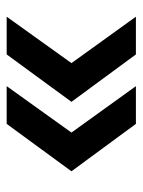

<svg xmlns="http://www.w3.org/2000/svg" viewBox="54 -555 427 575"><g transform="rotate(-90 267.5 -267.5)"><path d="M42 -267 184 -74H297L158 -267L297 -461H184ZM250 -267 392 -74H505L366 -267L505 -461H392Z"/></g></svg>

Font: Talent
Style: Bold
Weight: 600
Designer: Mike Powis
Version: Version 1.001;hotconv 1.0.109;makeotfexe 2.5.65596